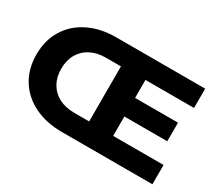

<svg xmlns="http://www.w3.org/2000/svg" viewBox="-126 -965 1392 1231"><g transform="rotate(30 570.0 -350.0)"><path d="M36.6 -349.6Q36.6 -455.2 85.4 -534.4Q134.2 -613.7 222.2 -656.8Q310.1 -700 425.1 -700H590.3V-553.8H433.1Q369.1 -553.8 321.1 -529.2Q273 -504.6 246.4 -458.2Q219.9 -411.8 219.9 -349.6Q219.9 -287.8 246.4 -241.6Q273 -195.4 321.1 -170.8Q369.1 -146.2 433.1 -146.2H590.3V0H425.1Q310.1 0 222.2 -43.2Q134.2 -86.3 85.4 -165.3Q36.6 -244.3 36.6 -349.6ZM544.1 -700H1083.3V-557.1H723.7V-142.9H1096.8V0H544.1ZM710.8 -424H1041.4V-286.4H710.8Z"/></g></svg>

Font: iiserrat Thin
Style: Regular
Weight: 100
Designer: Akira Ohta
Foundry: Akira Ohta
Version: Version 1.200;Glyphs 3.3.1 (3343)